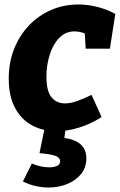

<svg xmlns="http://www.w3.org/2000/svg" viewBox="-20 -571 534 856"><path d="M232 14Q172 14 124 -11.5Q76 -37 47.5 -89Q19 -141 19 -220Q19 -294 43.5 -354.5Q68 -415 110.5 -459Q153 -503 209 -527Q265 -551 330 -551Q369 -551 411 -541Q453 -531 494 -509L470 -354H362L358 -422Q334 -431 312 -431Q272 -431 244 -402Q216 -373 201.5 -326.5Q187 -280 187 -230Q187 -165 209.5 -137.5Q232 -110 270 -110Q294 -110 324 -120.5Q354 -131 388 -148L433 -49Q382 -17 330.5 -1.5Q279 14 232 14ZM196 265Q168 265 139 258.5Q110 252 82 238L122 158Q161 175 201 175Q221 175 234.5 168.5Q248 162 248 148Q248 129 219.5 121.5Q191 114 156 112L179 0H273L267 44Q317 51 341 74Q365 97 365 135Q365 175 342 204Q319 233 280.5 249Q242 265 196 265Z"/></svg>

Font: Bitter ExtraBold
Style: Italic
Weight: 800
Italic angle: -9°
Designer: Sol Matas, and Bitter project Authors
Foundry: Sol Matas
Version: Version 2.001